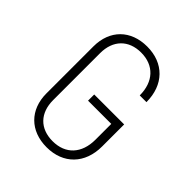

<svg xmlns="http://www.w3.org/2000/svg" viewBox="-206 -871 1011 1011"><g transform="rotate(45 300.0 -365.0)"><path d="M306 10C430 10 510 -72 510 -200V-364H287V-318H460V-200C460 -98 402 -35 306 -35C212 -35 155 -94 155 -190V-540C155 -636 213 -695 306 -695C401 -695 460 -632 460 -530H510C510 -658 430 -740 306 -740C184 -740 105 -662 105 -540V-190C105 -69 184 10 306 10Z"/></g></svg>

Font: JetBrains Mono Thin
Style: Regular
Weight: 100
Monospace: yes
Designer: Philipp Nurullin, Konstantin Bulenkov
Foundry: JetBrains
Version: Version 2.305